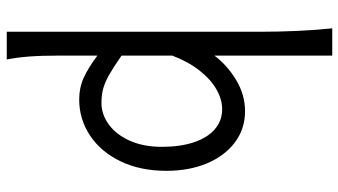

<svg xmlns="http://www.w3.org/2000/svg" viewBox="-250 -572 1061 602"><g transform="rotate(90 281.0 -270.5)"><path d="M153.8 -781.2V-411.6Q183.6 -451.7 230 -479.7Q276.4 -507.8 328.1 -507.8Q383.3 -507.8 425.8 -476.1Q468.3 -444.3 491.7 -388.4Q515.1 -332.5 515.1 -261.2Q515.1 -179.7 485.4 -117.7Q455.6 -55.7 404.3 -21.7Q353 12.2 291.5 12.2Q254.9 12.2 223.9 -1.7Q192.9 -15.6 153.8 -44.9V73.2Q153.8 130.4 156.7 168.9Q159.7 207.5 166 239.3H79.1V-551.8Q79.1 -677.2 68.4 -781.2ZM302.2 -57.6Q338.4 -57.6 370.1 -80.8Q401.9 -104 420.9 -147Q439.9 -189.9 439.9 -246.6Q439.9 -304.2 425.8 -346.9Q411.6 -389.6 385 -412.8Q358.4 -436 321.8 -436Q291 -436 259.5 -418Q228 -399.9 200.2 -364.5Q172.4 -329.1 153.8 -279.3V-120.6Q191.9 -94.2 214.8 -81.3Q237.8 -68.4 257.6 -63Q277.3 -57.6 302.2 -57.6Z"/></g></svg>

Font: Lesson One Light
Style: Regular
Weight: 300
Designer: But Ko, Victor Gaultney, Annie Olsen, Julie Remington, Don Collingsworth, Eric Hays, Becca Hirsbrunner
Version: Version 1.100